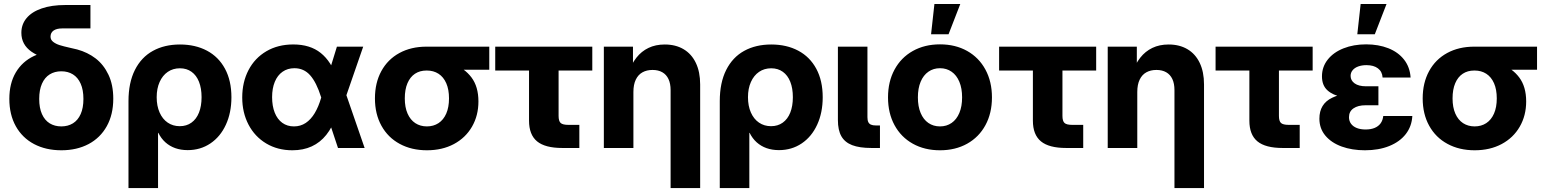

<svg xmlns="http://www.w3.org/2000/svg" viewBox="-20 -753 7863 977"><path d="M27.5 -249.8Q27.5 -328.9 60.4 -384.4Q93.3 -439.9 152.7 -468Q212.2 -496.1 292 -496.1V-435.4Q192.5 -453.8 140.6 -489.7Q88.7 -525.7 88.7 -586.1Q88.7 -629 115.2 -660.8Q141.7 -692.7 192.2 -710.1Q242.7 -727.5 312.7 -727.5H440.2V-608.4H296.7Q268.2 -608.4 252.6 -597.5Q237.1 -586.5 237.1 -566.5Q237.1 -550.5 250.6 -540Q264.1 -529.5 283.5 -523.4Q302.9 -517.3 335.9 -509.9Q358.7 -505.3 372.9 -501.3Q425.7 -486.9 466.6 -455.7Q507.4 -424.4 531.9 -372.8Q556.4 -321.2 556.4 -250.9Q556.4 -170.2 523.4 -110.9Q490.4 -51.6 430.7 -19.9Q370.9 11.7 292.2 11.7Q213.3 11.7 153.4 -19.9Q93.6 -51.5 60.5 -110.6Q27.5 -169.8 27.5 -249.8ZM404.5 -249.6Q404.5 -295.6 390.5 -327.1Q376.5 -358.7 351.1 -374.5Q325.7 -390.2 292 -390.2Q258.3 -390.2 232.9 -374.5Q207.5 -358.7 193.5 -327.1Q179.5 -295.6 179.5 -249.6Q179.5 -203.8 193.5 -172.5Q207.5 -141.1 232.9 -125.4Q258.3 -109.8 292 -109.8Q325.7 -109.8 351.1 -125.4Q376.5 -141.1 390.5 -172.5Q404.5 -203.8 404.5 -249.6Z M633.8 -238.3Q633.8 -332.1 666.4 -396.9Q699 -461.7 758 -494.1Q816.9 -526.6 895.7 -526.6Q973.9 -526.6 1033.2 -495.1Q1092.4 -463.6 1125 -403Q1157.6 -342.5 1157.6 -258.1Q1157.6 -179.6 1129.4 -118.4Q1101.2 -57.1 1050.5 -23.1Q999.9 10.9 934.9 10.9Q900.3 10.9 871.7 0.8Q843.2 -9.4 821.5 -28.9Q799.8 -48.4 785.7 -77H784.2V204.1H633.8ZM1005.7 -258.4Q1005.7 -303.6 992.6 -336.8Q979.5 -369.9 954.6 -387.7Q929.8 -405.5 895.4 -405.5Q860.4 -405.5 833.7 -387.3Q807 -369 792.2 -335.7Q777.3 -302.4 777.3 -258.4Q777.3 -214.1 792.1 -180.6Q806.8 -147.2 833.3 -129.1Q859.9 -110.9 894.6 -110.9Q929.2 -110.9 954.2 -128.9Q979.3 -146.8 992.5 -180Q1005.7 -213.2 1005.7 -258.4Z M1212.6 -256.8Q1212.6 -334.9 1244.5 -396.2Q1276.5 -457.6 1335.4 -492.2Q1394.4 -526.8 1472.4 -526.8Q1558 -526.8 1612 -483.5Q1666 -440.3 1693.8 -356.6H1719.8L1739.6 -277.4L1835.4 0H1699.9L1613.8 -259Q1590.3 -333.9 1558.3 -369.9Q1526.4 -405.9 1478.2 -405.9Q1443.3 -405.9 1417.6 -387.8Q1392 -369.8 1378.3 -336.6Q1364.6 -303.3 1364.6 -258.6Q1364.6 -213.5 1378 -179.7Q1391.4 -146 1416.5 -127.9Q1441.6 -109.8 1475.9 -109.8Q1509.2 -109.8 1535.6 -127.3Q1562 -144.9 1581.5 -177.4Q1601 -209.9 1614.4 -256.1L1694.4 -515.6H1828.2L1738.4 -256.1L1717.5 -163.3H1691.5Q1671.2 -105.4 1640.2 -66.6Q1609.2 -27.8 1566.2 -8.1Q1523.1 11.7 1467.7 11.7Q1392.7 11.7 1334.6 -23Q1276.5 -57.8 1244.5 -119Q1212.6 -180.2 1212.6 -256.8Z M1887.9 -252.2Q1887.9 -331.4 1920.4 -391.1Q1952.9 -450.8 2012.4 -483.2Q2071.8 -515.6 2150.1 -515.6H2469.7V-398H2250.9L2150 -394.1Q2116.5 -394.1 2091.7 -377.8Q2067 -361.4 2053.4 -329.6Q2039.8 -297.8 2039.8 -252.3Q2039.8 -207.1 2053.9 -175.1Q2067.9 -143.1 2093.3 -126.4Q2118.7 -109.8 2152.3 -109.8Q2185.8 -109.8 2211.3 -126.4Q2236.8 -143.1 2250.8 -175.2Q2264.8 -207.3 2264.8 -252.3Q2264.8 -297.6 2250.8 -329.5Q2236.8 -361.4 2211.3 -377.8Q2185.8 -394.1 2152.3 -394.1V-447.5Q2226.6 -447.5 2285.1 -426.7Q2343.7 -406 2379.1 -359Q2414.5 -312 2414.5 -236.7Q2414.5 -165 2381.8 -108.4Q2349.1 -51.8 2289.7 -20Q2230.3 11.7 2152.4 11.7Q2074.1 11.7 2014.1 -20.8Q1954.1 -53.2 1921 -113.1Q1887.9 -172.9 1887.9 -252.2Z M2841.3 0Q2753.8 0 2712.9 -33.7Q2672 -67.5 2672 -139.1V-394.1H2500V-515.6H2993.9V-394.1H2822.4V-163.1Q2822.4 -136.9 2832.9 -127.2Q2843.5 -117.6 2872 -117.6H2928V0Z M3203.1 0H3052.7V-515.6H3200.9V-380.4H3176.3Q3192.9 -427.1 3218.4 -459.5Q3243.8 -491.9 3279.9 -509.2Q3315.9 -526.6 3362.7 -526.6Q3418 -526.6 3458.4 -502.6Q3498.9 -478.7 3520.8 -433Q3542.8 -387.3 3542.8 -323.2V204.1H3392.4V-294.5Q3392.4 -327.8 3381.6 -350.7Q3370.9 -373.5 3350.3 -385.3Q3329.7 -397.1 3300.5 -397.1Q3271.1 -397.1 3249.2 -385Q3227.3 -372.9 3215.2 -347.7Q3203.1 -322.5 3203.1 -284.8Z M3642.6 -238.3Q3642.6 -332.1 3675.2 -396.9Q3707.8 -461.7 3766.7 -494.1Q3825.7 -526.6 3904.5 -526.6Q3982.7 -526.6 4041.9 -495.1Q4101.2 -463.6 4133.8 -403Q4166.4 -342.5 4166.4 -258.1Q4166.4 -179.6 4138.2 -118.4Q4110 -57.1 4059.3 -23.1Q4008.7 10.9 3943.7 10.9Q3909.1 10.9 3880.5 0.8Q3852 -9.4 3830.3 -28.9Q3808.6 -48.4 3794.5 -77H3793V204.1H3642.6ZM4014.5 -258.4Q4014.5 -303.6 4001.4 -336.8Q3988.3 -369.9 3963.4 -387.7Q3938.6 -405.5 3904.2 -405.5Q3869.2 -405.5 3842.5 -387.3Q3815.8 -369 3801 -335.7Q3786.1 -302.4 3786.1 -258.4Q3786.1 -214.1 3800.9 -180.6Q3815.6 -147.2 3842.1 -129.1Q3868.7 -110.9 3903.4 -110.9Q3938 -110.9 3963 -128.9Q3988.1 -146.8 4001.3 -180Q4014.5 -213.2 4014.5 -258.4Z M4414.2 0Q4353.5 0 4316.2 -14.4Q4278.8 -28.8 4261.2 -59.9Q4243.7 -91 4243.7 -142V-515.6H4394V-156.6Q4394 -140.9 4398.3 -131.9Q4402.5 -122.9 4411.8 -118.8Q4421 -114.6 4436.8 -114.6H4457.7V0Z M4498.7 -257.4Q4498.7 -337.5 4531.8 -398.7Q4564.9 -460 4625.1 -493.7Q4685.3 -527.3 4763.2 -527.3Q4841.4 -527.3 4901.4 -493.7Q4961.4 -460 4994.5 -398.7Q5027.6 -337.5 5027.6 -257.4Q5027.6 -177.2 4994.5 -116.2Q4961.4 -55.2 4901.4 -21.7Q4841.4 11.7 4763.2 11.7Q4685 11.7 4625 -21.7Q4564.9 -55.2 4531.8 -116.2Q4498.7 -177.2 4498.7 -257.4ZM4875.7 -257.4Q4875.7 -303.4 4861.7 -336.9Q4847.7 -370.4 4822.2 -388.1Q4796.7 -405.9 4763.2 -405.9Q4729.7 -405.9 4704.2 -388.1Q4678.7 -370.4 4664.7 -337Q4650.7 -303.6 4650.7 -257.4Q4650.7 -211.4 4664.7 -178.1Q4678.7 -144.8 4704.1 -127.3Q4729.5 -109.8 4763.2 -109.8Q4796.9 -109.8 4822.3 -127.4Q4847.7 -145 4861.7 -178.3Q4875.7 -211.6 4875.7 -257.4ZM4734.8 -732.5H4866.4L4806.8 -578.8H4717.8Z M5405.3 0Q5317.8 0 5276.9 -33.7Q5235.9 -67.5 5235.9 -139.1V-394.1H5064V-515.6H5557.9V-394.1H5386.3V-163.1Q5386.3 -136.9 5396.9 -127.2Q5407.4 -117.6 5435.9 -117.6H5492V0Z M5767.1 0H5616.7V-515.6H5764.8V-380.4H5740.2Q5756.8 -427.1 5782.3 -459.5Q5807.8 -491.9 5843.8 -509.2Q5879.9 -526.6 5926.7 -526.6Q5981.9 -526.6 6022.4 -502.6Q6062.9 -478.7 6084.8 -433Q6106.7 -387.3 6106.7 -323.2V204.1H5956.3V-294.5Q5956.3 -327.8 5945.6 -350.7Q5934.9 -373.5 5914.3 -385.3Q5893.7 -397.1 5864.5 -397.1Q5835.1 -397.1 5813.2 -385Q5791.3 -372.9 5779.2 -347.7Q5767.1 -322.5 5767.1 -284.8Z M6506.8 0Q6419.3 0 6378.4 -33.7Q6337.5 -67.5 6337.5 -139.1V-394.1H6165.5V-515.6H6659.5V-394.1H6487.9V-163.1Q6487.9 -136.9 6498.4 -127.2Q6509 -117.6 6537.5 -117.6H6593.6V0Z M6693.8 -149.1Q6693.8 -224.5 6758.5 -255.5Q6823.2 -286.5 6929 -286.5H6994.1V-217.4H6929Q6890.3 -217.4 6867.4 -201.7Q6844.4 -186 6844.4 -156.7Q6844.4 -137.5 6854.7 -123.4Q6864.9 -109.3 6883.9 -101.7Q6902.8 -94.1 6928.8 -94.1Q6955.6 -94.1 6974.9 -102.1Q6994.1 -110.1 7005.3 -125.4Q7016.4 -140.8 7018.8 -162.8H7166.7Q7163.9 -110.2 7133.4 -70.8Q7102.9 -31.5 7049.2 -9.9Q6995.5 11.7 6925.7 11.7Q6860 11.7 6807.4 -7.3Q6754.8 -26.4 6724.3 -62.7Q6693.8 -99 6693.8 -149.1ZM6936.2 -250.2Q6857.5 -250.2 6809.7 -259.4Q6761.8 -268.6 6734.4 -293.7Q6706.9 -318.8 6706.9 -364.6Q6706.9 -412.5 6736.1 -449.6Q6765.3 -486.7 6816.6 -507Q6867.8 -527.3 6931.5 -527.3Q6994.3 -527.3 7044.5 -507.6Q7094.6 -487.8 7124.5 -449.8Q7154.4 -411.7 7157.9 -358.4H7015.4Q7013.5 -388.7 6991.8 -405.1Q6970.2 -421.5 6933.3 -421.5Q6909.9 -421.5 6891.6 -414.9Q6873.3 -408.3 6863 -395.8Q6852.6 -383.3 6852.6 -366.7Q6852.6 -343.5 6873.1 -328.7Q6893.7 -313.9 6931.5 -313.9H6994.1V-250.2ZM6903.7 -732.5H7035.4L6975.8 -578.8H6886.7Z M7219.4 -252.2Q7219.4 -331.4 7252 -391.1Q7284.5 -450.8 7343.9 -483.2Q7403.3 -515.6 7481.6 -515.6H7801.3V-398H7582.4L7481.5 -394.1Q7448 -394.1 7423.3 -377.8Q7398.5 -361.4 7385 -329.6Q7371.4 -297.8 7371.4 -252.3Q7371.4 -207.1 7385.4 -175.1Q7399.4 -143.1 7424.8 -126.4Q7450.3 -109.8 7483.8 -109.8Q7517.4 -109.8 7542.9 -126.4Q7568.4 -143.1 7582.4 -175.2Q7596.4 -207.3 7596.4 -252.3Q7596.4 -297.6 7582.4 -329.5Q7568.4 -361.4 7542.9 -377.8Q7517.4 -394.1 7483.9 -394.1V-447.5Q7558.2 -447.5 7616.7 -426.7Q7675.2 -406 7710.6 -359Q7746 -312 7746 -236.7Q7746 -165 7713.3 -108.4Q7680.7 -51.8 7621.2 -20Q7561.8 11.7 7483.9 11.7Q7405.7 11.7 7345.7 -20.8Q7285.6 -53.2 7252.5 -113.1Q7219.4 -172.9 7219.4 -252.2Z"/></svg>

Font: Intratopia Thin
Style: Regular
Weight: 100
Designer: Rasmus Andersson
Foundry: rsms
Version: Version 3.000;Glyphs 3.2.3 (3260)